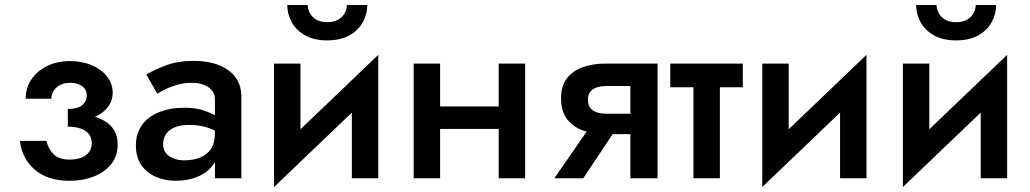

<svg xmlns="http://www.w3.org/2000/svg" viewBox="-20 -715 4132 770"><path d="M252 -230Q340 -228 386 -260.5Q432 -293 432 -343Q432 -378 410 -407Q388 -436 349 -453Q310 -470 261 -470Q209 -470 168.5 -450Q128 -430 105.5 -396Q83 -362 83 -319H186Q186 -335 194.5 -349.5Q203 -364 220 -373.5Q237 -383 262 -383Q292 -383 310 -369Q328 -355 328 -332Q328 -309 310 -293.5Q292 -278 252 -278ZM259 10Q313 10 357 -7.5Q401 -25 426.5 -57.5Q452 -90 452 -135Q452 -199 398.5 -230.5Q345 -262 252 -260V-207Q283 -207 304.5 -199Q326 -191 337 -176.5Q348 -162 348 -140Q348 -121 337.5 -106Q327 -91 307 -83Q287 -75 259 -75Q216 -75 194.5 -97Q173 -119 166 -150H60Q68 -79 119.5 -34.5Q171 10 259 10Z M634 -136Q634 -160 646 -177.5Q658 -195 681 -204.5Q704 -214 738 -214Q780 -214 812 -203.5Q844 -193 875 -170V-227Q867 -237 846 -250Q825 -263 793.5 -273Q762 -283 722 -283Q662 -283 617.5 -265Q573 -247 549 -213Q525 -179 525 -132Q525 -85 546.5 -53.5Q568 -22 604.5 -6Q641 10 686 10Q734 10 773 -6.5Q812 -23 835 -54.5Q858 -86 858 -130L842 -183Q842 -142 826 -118Q810 -94 782 -83Q754 -72 719 -72Q696 -72 676.5 -79.5Q657 -87 645.5 -101Q634 -115 634 -136ZM611 -339Q622 -346 642.5 -356.5Q663 -367 690.5 -375Q718 -383 751 -383Q789 -383 815.5 -365.5Q842 -348 842 -316V0H948V-328Q948 -374 923.5 -406Q899 -438 856 -454.5Q813 -471 756 -471Q694 -471 646 -453Q598 -435 567 -416Z M1492 -360 1497 -495 1084 -100 1079 35ZM1185 -460H1079V35L1185 -88ZM1497 -495 1391 -373V0H1497ZM1132 -695Q1132 -659 1150 -626Q1168 -593 1204 -573Q1240 -553 1292 -553Q1345 -553 1381 -573Q1417 -593 1435 -626Q1453 -659 1453 -695H1371Q1371 -680 1363.5 -664.5Q1356 -649 1338.5 -637.5Q1321 -626 1292 -626Q1264 -626 1246.5 -637.5Q1229 -649 1221.5 -664.5Q1214 -680 1214 -695Z M1686 -198H2038V-288H1686ZM1980 -460V0H2086V-460ZM1639 -460V0H1745V-460Z M2319 0 2471 -228H2361L2203 0ZM2617 0V-460H2508V0ZM2549 -259H2414Q2389 -259 2372 -265Q2355 -271 2346.5 -283Q2338 -295 2338 -315Q2338 -334 2346.5 -346Q2355 -358 2372 -364Q2389 -370 2414 -370H2549V-460H2406Q2359 -460 2318.5 -446Q2278 -432 2254 -401.5Q2230 -371 2230 -320Q2230 -269 2254 -237.5Q2278 -206 2318.5 -191.5Q2359 -177 2406 -177H2549Z M2668 -460V-365H2959V-460ZM2761 -440V0H2867V-440Z M3450 -360 3455 -495 3042 -100 3037 35ZM3143 -460H3037V35L3143 -88ZM3455 -495 3349 -373V0H3455Z M4014 -360 4019 -495 3606 -100 3601 35ZM3707 -460H3601V35L3707 -88ZM4019 -495 3913 -373V0H4019ZM3654 -695Q3654 -659 3672 -626Q3690 -593 3726 -573Q3762 -553 3814 -553Q3867 -553 3903 -573Q3939 -593 3957 -626Q3975 -659 3975 -695H3893Q3893 -680 3885.5 -664.5Q3878 -649 3860.5 -637.5Q3843 -626 3814 -626Q3786 -626 3768.5 -637.5Q3751 -649 3743.5 -664.5Q3736 -680 3736 -695Z"/></svg>

Font: Jost Medium
Style: Regular
Weight: 500
Version: Version 3.710